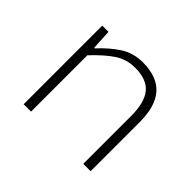

<svg xmlns="http://www.w3.org/2000/svg" viewBox="-114 -660 829 829"><g transform="rotate(45 300.0 -246.0)"><path d="M105 0V-480H143L148 -388H152Q193 -433 238 -462.5Q283 -492 341 -492Q429 -492 471.5 -444Q514 -396 514 -299V0H469V-293Q469 -374 437.5 -413Q406 -452 334 -452Q283 -452 242.5 -425.5Q202 -399 150 -344V0Z"/></g></svg>

Font: Source Code Pro ExtraLight Light
Style: Regular
Weight: 300
Monospace: yes
Version: Version 1.018;hotconv 1.0.116;makeotfexe 2.5.65601